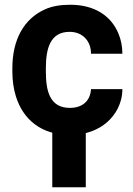

<svg xmlns="http://www.w3.org/2000/svg" viewBox="-20 -558 561 808"><path d="M173 -257V-271C173 -353 191 -424 273 -424C327 -424 363 -386 363 -332H495C495 -363 489 -392 478 -418C447 -491 379 -538 275 -538C234 -538 198 -532 168 -518C82 -479 32 -393 32 -271V-257C32 -220 37 -184 47 -152C77 -57 151 10 276 10C341 10 395 -12 431 -44C465 -74 495 -122 495 -183H363C360 -133 327 -104 274 -104C190 -104 173 -174 173 -257ZM341 230V-44H200V230Z"/></svg>

Font: Asimov
Style: Regular
Weight: 500
Designer: Google
Version: Version 2.000980; 2014